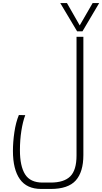

<svg xmlns="http://www.w3.org/2000/svg" viewBox="-20 -1002 672 1262"><path d="M251 240Q156 240 110.5 175.5Q65 111 65 -10Q65 -68 74.5 -133Q84 -198 104 -246L146 -245Q130 -203 120.5 -142.5Q111 -82 111 -15Q111 90 145 144Q179 198 260 198H313Q401 198 442 157Q483 116 483 20V-760H528V17Q528 128 478 184Q428 240 313 240ZM632 -982 522 -796H487L376 -982H420L504 -835L589 -982Z"/></svg>

Font: Noto Kufi Arabic ExtraLight
Style: Regular
Weight: 200
Designer: Monotype Design Team, David Williams, Khaled Hosny
Foundry: Google LLC
Version: Version 2.109; ttfautohint (v1.8.4.7-5d5b)